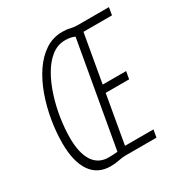

<svg xmlns="http://www.w3.org/2000/svg" viewBox="-165 -833 932 973"><g transform="rotate(-30 300.5 -346.5)"><path d="M206.1 9.8Q130.4 9.8 90.8 -48.1Q51.3 -106 51.3 -213.9Q51.3 -278.8 63 -347.4Q74.7 -416 97.4 -479.5Q120.1 -543 154.1 -593.5Q188 -644 232.7 -673.6Q277.3 -703.1 332 -703.1Q358.4 -703.1 377 -698.2Q395.5 -693.4 418 -693.4H600.6L593.3 -649.4H426.3L377 -369.1H514.2L506.3 -325.2H369.1L319.8 -43.9H486.3L478.5 0H295.9Q278.8 0 256.1 4.9Q233.4 9.8 206.1 9.8ZM218.8 -34.2Q249.5 -34.2 271.5 -37.1L379.4 -648.4Q356.4 -659.2 324.2 -659.2Q279.8 -659.2 243.9 -631.1Q208 -603 180.9 -555.9Q153.8 -508.8 135.3 -450.9Q116.7 -393.1 107.4 -332.3Q98.1 -271.5 98.1 -217.3Q98.1 -128.9 128.9 -81.5Q159.7 -34.2 218.8 -34.2Z"/></g></svg>

Font: Cascadia Code ExtraLight
Style: Italic
Weight: 200
Italic angle: -10°
Monospace: yes
Designer: Aaron Bell
Foundry: Saja Typeworks
Version: Version 2404.023; ttfautohint (v1.8.4)